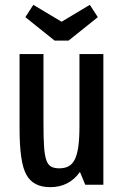

<svg xmlns="http://www.w3.org/2000/svg" viewBox="-20 -765 502 795"><path d="M160 -541V-251Q160 -193 162.5 -157Q165 -121 172 -101.5Q179 -82 192 -75Q205 -68 225 -68Q248 -68 264 -76.5Q280 -85 290 -105.5Q300 -126 304.5 -159.5Q309 -193 309 -243V-541H408V0H333L311 -53Q266 10 188 10Q117 10 89 -42Q61 -92 61 -232V-541ZM264 -597H206L85 -694L118 -745L235 -675L352 -745L385 -694Z"/></svg>

Font: Medium
Style: Regular
Weight: 500
Designer: Fernando Haro
Foundry: deFharo
Version: Version 1.787